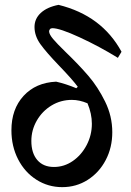

<svg xmlns="http://www.w3.org/2000/svg" viewBox="-20 -763 537 790"><path d="M182 -633Q183 -621 198.5 -602.5Q214 -584 249 -550Q305 -496 344 -450.5Q383 -405 412.5 -345Q442 -285 442 -219Q442 -156 415 -104.5Q388 -53 341 -23Q294 7 236 7Q178 7 130 -23.5Q82 -54 54.5 -107.5Q27 -161 27 -227Q27 -314 77 -368.5Q127 -423 211 -427Q251 -418 294 -400L300 -406Q277 -437 223 -493Q171 -547 146.5 -581Q122 -615 122 -652Q122 -686 148 -710Q174 -734 221 -743Q399 -699 480 -550L465 -525Q389 -572 307.5 -609.5Q226 -647 196 -647Q189 -647 185.5 -643Q182 -639 182 -633ZM358 -254Q358 -295 340 -338Q307 -352 276 -352Q230 -352 192 -329Q154 -306 131.5 -267Q109 -228 109 -183Q109 -133 133.5 -104.5Q158 -76 202 -76Q244 -76 279.5 -100.5Q315 -125 336.5 -166Q358 -207 358 -254Z"/></svg>

Font: Alegreya Medium
Style: Regular
Weight: 500
Designer: Juan Pablo del Peral
Foundry: Huerta Tipografica
Version: Version 2.007; ttfautohint (v1.6)